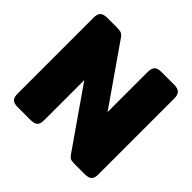

<svg xmlns="http://www.w3.org/2000/svg" viewBox="-166 -856 1032 1032"><g transform="rotate(45 350.0 -340.0)"><path d="M43 -50V-630Q43 -656 55 -668Q67 -680 96 -680H175Q193 -680 203.5 -675Q214 -670 224 -655L455 -323V-629Q455 -655 467 -667.5Q479 -680 507 -680H604Q633 -680 645 -667.5Q657 -655 657 -629V-49Q657 -23 645 -11.5Q633 0 604 0H525Q506 0 496 -4.5Q486 -9 476 -24L245 -356V-49Q245 -23 233 -11.5Q221 0 192 0H95Q66 0 54.5 -12Q43 -24 43 -50Z"/></g></svg>

Font: Mitr SemiBold
Style: Regular
Weight: 600
Designer: Thanarat Vachiruckul
Foundry: Cadson Demak
Version: Version 1.003